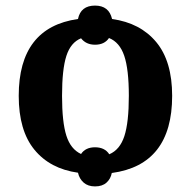

<svg xmlns="http://www.w3.org/2000/svg" viewBox="-20 -613 683 687"><path d="M320 54Q295 54 279.5 40.5Q264 27 259 5Q159 -9 103 -77.5Q47 -146 47 -270Q47 -515 259 -545Q269 -593 320 -593Q370 -593 381 -545Q482 -531 539 -462.5Q596 -394 596 -270Q596 -23 380 6Q376 27 361 40.5Q346 54 320 54ZM270 -62Q286 -86 320 -86Q355 -86 371 -61Q409 -77 425 -126Q441 -175 441 -270Q441 -365 424.5 -413.5Q408 -462 370 -477Q354 -453 320 -453Q288 -453 270 -476Q233 -461 217.5 -413Q202 -365 202 -270Q202 -176 217.5 -127.5Q233 -79 270 -62Z"/></svg>

Font: Noto Serif
Style: Bold
Weight: 700
Designer: Monotype Design Team
Foundry: Monotype Imaging Inc.
Version: Version 2.014